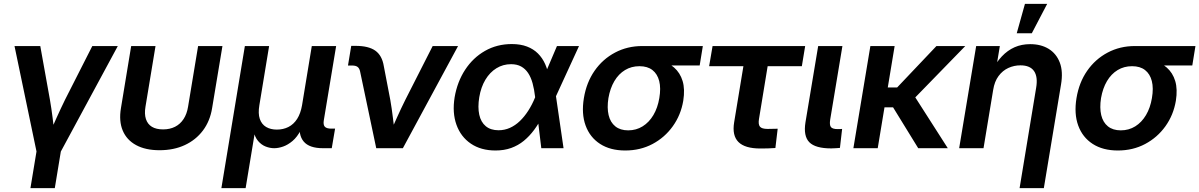

<svg xmlns="http://www.w3.org/2000/svg" viewBox="-20 -758 6134 982"><path d="M168.9 27.3 54.2 -522.5H186L235.4 -247.6Q243.2 -202.6 248.8 -157.7Q254.4 -112.8 259.8 -67.4H230Q250 -112.8 270.3 -157.7Q290.5 -202.6 312.5 -247.6L452.1 -522.5H582.5L285.6 27.3ZM135.7 204.1 169.9 -2.9H294.4L260.3 204.1Z M795.9 10.3Q724.1 10.3 676 -15.9Q627.9 -42 607.7 -90.3Q587.4 -138.7 598.6 -205.1L650.9 -522.5H775.4L724.1 -212.4Q717.8 -175.3 726.3 -149.2Q734.9 -123 756.8 -109.6Q778.8 -96.2 814 -96.2Q848.6 -96.2 875.2 -109.6Q901.9 -123 918.9 -149.2Q936 -175.3 941.9 -212.4L993.2 -522.5H1117.7L1064.9 -205.1Q1054.2 -138.7 1017.8 -90.3Q981.4 -42 925 -15.9Q868.7 10.3 795.9 10.3Z M1112.3 204.1 1232.4 -522.5H1356.4L1306.6 -220.2Q1299.3 -177.2 1308.8 -149.7Q1318.4 -122.1 1341.1 -108.6Q1363.8 -95.2 1396 -95.2Q1428.7 -95.2 1455.3 -108.6Q1481.9 -122.1 1499.8 -149.9Q1517.6 -177.7 1524.9 -220.2L1574.7 -522.5H1699.2L1636.2 -143.1Q1632.3 -120.1 1641.1 -110.1Q1649.9 -100.1 1674.8 -100.1H1693.8L1676.8 0H1631.8Q1562 0 1533.2 -34.2Q1504.4 -68.4 1515.1 -133.3L1523.4 -182.6H1545.9Q1537.1 -128.4 1518.6 -92.8Q1500 -57.1 1476.3 -37.1Q1452.6 -17.1 1428.2 -8.5Q1403.8 0 1382.3 0Q1360.8 0 1338.9 -8.5Q1316.9 -17.1 1299.8 -37.1Q1282.7 -57.1 1275.9 -92.8Q1269 -128.4 1277.8 -182.6H1300.3L1236.3 204.1Z M1904.3 0 1821.8 -392.1Q1818.4 -408.7 1808.8 -415.8Q1799.3 -422.9 1780.8 -422.9H1759.8L1776.4 -523.4H1798.8Q1865.2 -523.4 1899.7 -498.8Q1934.1 -474.1 1942.9 -420.4L1976.1 -247.6Q1983.9 -202.6 1989.3 -157.5Q1994.6 -112.3 2000.5 -67.4H1970.2Q1990.7 -112.8 2010.7 -157.7Q2030.8 -202.6 2053.2 -247.6L2192.9 -522.5H2322.8L2040.5 0Z M2514.2 11.7Q2439.9 11.7 2388.4 -23.2Q2336.9 -58.1 2314.7 -119.6Q2292.5 -181.2 2305.2 -260.3Q2318.8 -339.8 2359.1 -401.4Q2399.4 -462.9 2460.7 -497.8Q2522 -532.7 2597.7 -532.7Q2642.1 -532.7 2675.3 -520Q2708.5 -507.3 2731.4 -484.4Q2754.4 -461.4 2768.3 -430.2Q2782.2 -398.9 2788.1 -361.3H2818.8L2822.8 -271L2862.3 0H2748.5L2716.8 -262.7Q2712.4 -301.3 2703.9 -332.3Q2695.3 -363.3 2680.9 -384.8Q2666.5 -406.2 2645.3 -418Q2624 -429.7 2593.8 -429.7Q2552.7 -429.7 2519 -408.9Q2485.4 -388.2 2462.6 -350.3Q2439.9 -312.5 2431.2 -260.7Q2422.9 -209.5 2431.2 -171.4Q2439.5 -133.3 2464.6 -112.5Q2489.7 -91.8 2529.8 -91.8Q2560.5 -91.8 2587.9 -104Q2615.2 -116.2 2638.7 -138.7Q2662.1 -161.1 2681.9 -191.9Q2701.7 -222.7 2716.8 -259.8L2828.6 -522.5H2941.4L2820.8 -259.8L2785.2 -164.1H2754.9Q2735.4 -125.5 2711.7 -93.5Q2688 -61.5 2659.2 -37.8Q2630.4 -14.2 2594.5 -1.2Q2558.6 11.7 2514.2 11.7Z M3177.7 11.7Q3101.1 11.7 3049.1 -22Q2997.1 -55.7 2975.1 -116Q2953.1 -176.3 2966.3 -256.3Q2979.5 -336.4 3021 -396Q3062.5 -455.6 3125.5 -489Q3188.5 -522.5 3265.1 -522.5H3574.7L3558.6 -423.3H3345.2L3250 -419.4Q3209.5 -419.4 3176.8 -399.7Q3144 -379.9 3122.3 -343.3Q3100.6 -306.6 3091.8 -256.3Q3084 -206.5 3092.8 -169.4Q3101.6 -132.3 3127 -111.8Q3152.3 -91.3 3192.9 -91.3Q3233.9 -91.3 3266.8 -111.8Q3299.8 -132.3 3321.8 -169.4Q3343.8 -206.5 3352.1 -256.3Q3360.8 -307.1 3351.6 -343.5Q3342.3 -379.9 3316.9 -399.7Q3291.5 -419.4 3251 -419.4L3256.3 -464.8Q3309.1 -464.8 3353 -452.1Q3397 -439.5 3427.7 -412.6Q3458.5 -385.7 3471.2 -343.8Q3483.9 -301.8 3474.6 -242.7Q3462.4 -169.9 3421.1 -112.3Q3379.9 -54.7 3317.4 -21.5Q3254.9 11.7 3177.7 11.7Z M3868.7 1.5Q3790 1.5 3756.8 -31.7Q3723.6 -64.9 3734.9 -132.8L3782.2 -419.4H3606.9L3624.5 -522.5H4098.1L4081.1 -419.4H3906.2L3861.8 -148.9Q3857.4 -121.6 3866.9 -110.1Q3876.5 -98.6 3906.2 -98.6Q3918.5 -98.6 3932.1 -99.1Q3945.8 -99.6 3957.5 -99.6L3945.8 -1Q3926.8 0.5 3907.5 1Q3888.2 1.5 3868.7 1.5Z M4231.4 1Q4150.4 1 4119.4 -30.5Q4088.4 -62 4099.6 -132.3L4164.6 -522.5H4288.6L4226.1 -146.5Q4221.7 -119.1 4229.7 -108.4Q4237.8 -97.7 4264.2 -97.7Q4270 -97.7 4276.4 -97.9Q4282.7 -98.1 4287.1 -98.6L4275.9 -1.5Q4266.1 -1 4254.9 0Q4243.7 1 4231.4 1Z M4555.7 -522.5 4469.2 0H4344.7L4431.6 -522.5ZM4917 -522.5 4611.8 -209H4473.1L4484.9 -310.5H4568.4L4769.5 -522.5ZM4676.3 0 4544.4 -214.4 4643.6 -287.6 4827.6 0Z M5059.6 -297.9 5010.3 0H4885.7L4972.7 -522.5H5093.8L5071.8 -390.1L5050.8 -392.1Q5074.7 -438.5 5104 -469.5Q5133.3 -500.5 5169.2 -516.4Q5205.1 -532.2 5249 -532.2Q5304.2 -532.2 5343.5 -508.1Q5382.8 -483.9 5400.4 -438Q5418 -392.1 5406.7 -325.7L5318.8 204.1H5194.8L5279.3 -308.1Q5289.1 -364.7 5268.8 -394.3Q5248.5 -423.8 5199.2 -423.8Q5166.5 -423.8 5137.2 -410.4Q5107.9 -397 5087.2 -369.1Q5066.4 -341.3 5059.6 -297.9ZM5180.2 -587.9 5222.2 -738.3H5335.9L5257.3 -587.9Z M5697.3 11.7Q5620.6 11.7 5568.6 -22Q5516.6 -55.7 5494.6 -116Q5472.7 -176.3 5485.8 -256.3Q5499 -336.4 5540.5 -396Q5582 -455.6 5645 -489Q5708 -522.5 5784.7 -522.5H6094.2L6078.1 -423.3H5864.7L5769.5 -419.4Q5729 -419.4 5696.3 -399.7Q5663.6 -379.9 5641.8 -343.3Q5620.1 -306.6 5611.3 -256.3Q5603.5 -206.5 5612.3 -169.4Q5621.1 -132.3 5646.5 -111.8Q5671.9 -91.3 5712.4 -91.3Q5753.4 -91.3 5786.4 -111.8Q5819.3 -132.3 5841.3 -169.4Q5863.3 -206.5 5871.6 -256.3Q5880.4 -307.1 5871.1 -343.5Q5861.8 -379.9 5836.4 -399.7Q5811 -419.4 5770.5 -419.4L5775.9 -464.8Q5828.6 -464.8 5872.6 -452.1Q5916.5 -439.5 5947.3 -412.6Q5978 -385.7 5990.7 -343.8Q6003.4 -301.8 5994.1 -242.7Q5981.9 -169.9 5940.7 -112.3Q5899.4 -54.7 5836.9 -21.5Q5774.4 11.7 5697.3 11.7Z"/></svg>

Font: Inter 28pt SemiBold
Style: Italic
Weight: 600
Italic angle: -9.3988°
Designer: Rasmus Andersson
Foundry: rsms
Version: Version 4.001;git-66647c0bb